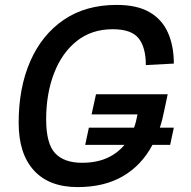

<svg xmlns="http://www.w3.org/2000/svg" viewBox="-20 -746 776 782"><path d="M296 16Q180 16 118 -52Q56 -120 56 -246Q56 -389 103.5 -497Q151 -605 240 -665.5Q329 -726 455 -726Q538 -726 589 -696.5Q640 -667 664 -613Q688 -559 688 -487L574 -481Q574 -553 544.5 -590Q515 -627 439 -627Q354 -627 293.5 -579.5Q233 -532 200.5 -448.5Q168 -365 168 -260Q168 -161 204.5 -122Q241 -83 314 -83Q372 -83 415 -102Q458 -121 487 -156H327L342 -226H526Q535 -251 540 -280H353L371 -362H663L649 -296Q642 -259 631 -226H688L673 -156H601Q557 -73 481 -28.5Q405 16 296 16Z"/></svg>

Font: Geist Medium
Style: Italic
Weight: 500
Italic angle: -12°
Designer: Basement.studio, Andrés Briganti, Mateo Zaragoza
Foundry: Basement.studio, Vercel, Andrés Briganti, Guido Ferreyra, Mateo Zaragoza
Version: Version 1.500; ttfautohint (v1.8.4.7-5d5b)